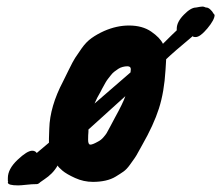

<svg xmlns="http://www.w3.org/2000/svg" viewBox="-20 -560 673 584"><path d="M249 -159.2Q248 -149.4 248 -134.8Q248 -120.1 254.9 -120.1Q261.7 -120.1 277.3 -128.9Q287.1 -133.8 293.9 -141.6Q300.8 -149.4 304.2 -154.8Q307.6 -160.2 315.9 -176.3Q324.2 -192.4 329.1 -201.2Q354.5 -247.1 361.3 -267.6L249 -166ZM155.3 -56.6Q147.5 -43 137.2 -32.7Q127 -22.5 115.7 -15.1Q104.5 -7.8 102.5 -5.9Q96.7 0 91.8 0Q77.1 0 60.1 2Q43 3.9 35.2 3.9Q3.9 3.9 3.9 -4.9V-6.8Q4.9 -7.8 4.9 -8.8L3.9 -9.8Q3.9 -11.7 3.9 -13.7Q3.9 -15.6 3.9 -18.6Q3.9 -45.9 33.2 -73.7Q62.5 -101.6 78.1 -101.6Q83 -101.6 86.4 -99.6Q89.8 -97.7 90.8 -95.7L91.8 -94.7L128.9 -126V-138.7Q128.9 -144.5 129.4 -154.3Q129.9 -164.1 129.9 -168.9Q131.8 -236.3 171.9 -312.5Q174.8 -318.4 188.5 -346.2Q202.1 -374 208.5 -383.8Q214.8 -393.6 228.5 -413.1Q242.2 -432.6 258.8 -444.3Q275.4 -456.1 296.9 -465.8Q335 -482.4 372.1 -482.4Q413.1 -482.4 439.9 -463.9Q466.8 -445.3 475.6 -426.8Q509.8 -460.9 517.6 -467.8V-472.7Q517.6 -493.2 539.1 -515.1Q560.5 -537.1 576.2 -537.1Q590.8 -540 595.7 -540Q599.6 -540 602.5 -538.6Q605.5 -537.1 607.4 -537.1Q613.3 -537.1 619.6 -531.2Q626 -525.4 628.9 -519.5L632.8 -514.6Q632.8 -500 610.8 -473.6Q588.9 -447.3 575.2 -447.3Q566.4 -447.3 566.4 -450.2Q508.8 -402.3 485.4 -379.9Q485.4 -374 484.4 -362.8Q483.4 -351.6 483.4 -346.7Q479.5 -280.3 463.4 -230Q447.3 -179.7 412.1 -118.2Q410.2 -115.2 402.3 -100.6Q394.5 -85.9 389.6 -79.1Q384.8 -72.3 375 -58.6Q365.2 -44.9 355.5 -38.1Q345.7 -31.2 332 -22.9Q318.4 -14.6 300.8 -10.7Q283.2 -6.8 262.7 -6.8Q234.4 -6.8 208.5 -18.6Q182.6 -30.3 169.9 -41Q157.2 -51.8 155.3 -56.6ZM377.9 -349.6Q377.9 -358.4 367.2 -358.4Q360.4 -358.4 353 -356.4Q345.7 -354.5 339.8 -350.6Q334 -346.7 328.1 -342.3Q322.3 -337.9 317.4 -331.5Q312.5 -325.2 308.6 -320.3Q304.7 -315.4 300.8 -308.6Q296.9 -301.8 294.9 -297.9Q293 -293.9 290 -289.1L287.1 -283.2Q273.4 -259.8 267.6 -245.1L377 -339.8Q377.9 -344.7 377.9 -349.6Z"/></svg>

Font: Essays1743
Style: BoldItalic
Weight: 700
Italic angle: -10°
Designer: Based on the typeface in a 1743 English translation of the essays of Montaigne.  PostScript/TrueType font designed by Jo
Version: Version 002.100